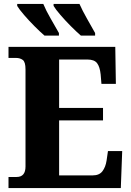

<svg xmlns="http://www.w3.org/2000/svg" viewBox="-20 -951 663 971"><path d="M23 0V-56H64Q109 -56 109 -109V-600Q109 -638 95 -648Q81 -658 62 -658H23V-714H563L566 -527H493L489 -575Q485 -613 471 -631.5Q457 -650 422 -650H279V-405H501V-342H279V-64H449Q482 -64 498 -85Q514 -106 519 -139L526 -187H598L591 0ZM389 -771Q368 -789 339.5 -817.5Q311 -846 286 -875Q261 -904 251 -921V-931H382Q397 -897 419.5 -857.5Q442 -818 461 -784V-771ZM205 -771Q184 -789 155.5 -817.5Q127 -846 102 -875Q77 -904 67 -921V-931H199Q213 -897 236 -857.5Q259 -818 278 -784V-771Z"/></svg>

Font: Noto Serif SemiCondensed ExtraBold
Style: Regular
Weight: 800
Width: 4
Designer: Monotype Design Team
Foundry: Monotype Imaging Inc.
Version: Version 2.015